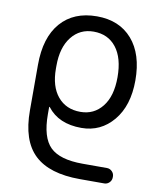

<svg xmlns="http://www.w3.org/2000/svg" viewBox="-85 -625 740 899"><g transform="rotate(10 284.5 -175.5)"><path d="M532.2 -293Q532.2 -172.9 472.7 -101.6Q413.1 -30.3 321.3 -30.3Q212.9 -30.3 159.2 -100.6Q158.2 -101.6 157.2 -101.6Q156.2 -101.6 156.2 -99.6V-66.4Q156.2 43.9 202.1 88.9Q248 133.8 356.4 133.8H472.7Q486.3 133.8 496.6 144Q506.8 154.3 506.8 168V171.9Q506.8 186.5 496.6 196.8Q486.3 207 472.7 207H356.4Q210.9 207 140.6 140.6Q70.3 74.2 70.3 -69.3V-286.1Q70.3 -416 131.8 -486.8Q193.4 -557.6 303.7 -557.6Q410.2 -557.6 471.2 -487.8Q532.2 -418 532.2 -293ZM447.3 -293Q447.3 -384.8 408.2 -434.6Q369.1 -484.4 300.8 -484.4Q235.4 -484.4 195.8 -434.1Q156.2 -383.8 156.2 -296.9V-283.2Q156.2 -198.2 195.8 -150.9Q235.4 -103.5 303.7 -103.5Q368.2 -103.5 407.7 -153.3Q447.3 -203.1 447.3 -293Z"/></g></svg>

Font: Gen Jyuu GothicL Regular
Style: Regular
Weight: 400
Designer: [Source Han Sans]
Ryoko NISHIZUKA  (kana & ideographs); Paul D. Hunt (Latin, Greek & Cyrillic); Wenlong ZHANG  (bopomofo
Version: Version 1.002.20150607